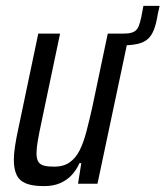

<svg xmlns="http://www.w3.org/2000/svg" viewBox="-20 -624 562 652"><path d="M348 -470 356 -510H400Q422 -510 433.5 -515.5Q445 -521 450.5 -534Q456 -547 460 -567L467 -604H522L516 -577Q511 -545 503 -524Q495 -503 482 -491.5Q469 -480 447.5 -475Q426 -470 394 -470ZM129 8Q91 8 68.5 -1Q46 -10 36.5 -30Q27 -50 27 -81Q27 -101 31 -127.5Q35 -154 42 -186L110 -510H184L121 -210Q113 -173 108.5 -147Q104 -121 104 -104Q104 -85 110 -75Q116 -65 129.5 -61.5Q143 -58 164 -58Q196 -58 217 -73Q238 -88 251 -114.5Q264 -141 273.5 -177.5Q283 -214 293 -258L346 -510H419L311 0H245L256 -70H250Q239 -46 223 -29Q207 -12 184 -2Q161 8 129 8Z"/></svg>

Font: Saira Condensed
Style: Italic
Weight: 400
Width: 3
Italic angle: -12°
Designer: Hector Gatti with collaboration of the Omnibus-Type team
Foundry: Omnibus-Type
Version: Version 1.100